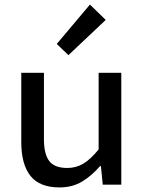

<svg xmlns="http://www.w3.org/2000/svg" viewBox="-20 -807 640 839"><path d="M240 12Q153 12 113 -38.5Q73 -89 73 -186V-489H172V-199Q172 -134 195 -103.5Q218 -73 274 -73Q312 -73 343.5 -91.5Q375 -110 411 -154V-489H510V0H429L421 -81H417Q381 -39 338.5 -13.5Q296 12 240 12ZM279 -566 228 -615 373 -787 442 -720Z"/></svg>

Font: Source Code Pro Medium
Style: Regular
Weight: 500
Monospace: yes
Designer: Paul D. Hunt, Teo Tuominen
Foundry: Adobe Systems Incorporated
Version: Version 2.030;PS 1.000;hotconv 16.6.51;makeotf.lib2.5.65220